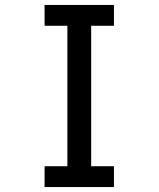

<svg xmlns="http://www.w3.org/2000/svg" viewBox="-20 -755 640 775"><path d="M160 0V-84H252V-651H160V-735H440V-651H348V-84H440V0Z"/></svg>

Font: Zed Mono Medium Extended
Style: Regular
Weight: 500
Width: 7
Monospace: yes
Designer: Belleve Invis
Foundry: Belleve Invis
Version: Version 1.0.0; ttfautohint (v1.8.4)